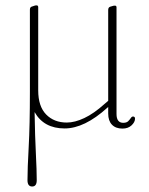

<svg xmlns="http://www.w3.org/2000/svg" viewBox="-20 -469 555 716"><path d="M91.5 -127V-433Q91.5 -442.5 99 -444.5L111 -448.5Q113.5 -449 116.5 -449Q122.5 -449 122.5 -442V-132Q122.5 -72.5 152 -42.2Q181.5 -12 229 -12Q259 -12 294.5 -28.8Q330 -45.5 370 -81.5L383.5 -93V-432Q383.5 -441.5 391 -444L403 -447.5Q406 -448 408.5 -448Q414.5 -448 414.5 -441.5V-44Q414.5 -11 439.5 -11Q452 -11 458 -17Q464 -23 467.8 -28.8Q471.5 -34.5 476 -34.5Q484 -34.5 483.5 -25.5Q483 -13 470.2 -1.2Q457.5 10.5 436.5 10.5Q411.5 10.5 397.5 -4Q383.5 -18.5 383.5 -45.5V-70L380 -67Q295 10 221 10Q143.5 10 109 -51Q110.5 41.5 113.8 104.2Q117 167 117 203Q117 226.5 100 226.5Q82.5 226.5 82.5 203Q82.5 160 87 79Q91.5 -2 91.5 -127Z"/></svg>

Font: Fraunces 72pt Soft Thin
Style: Regular
Weight: 100
Version: Version 1.000;[b76b70a41]